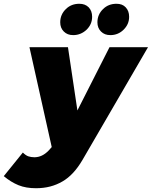

<svg xmlns="http://www.w3.org/2000/svg" viewBox="-113 -794 804 1017"><path d="M671 -544H467L297 -209L247 -544H43L161 -15L145 3C122 27 97 39 69 39C57 39 46 37 37 34C28 31 18 24 8 14L-93 139C-68 160 -42 176 -15 187C12 198 43 203 78 203C131 203 177 191 218 167C258 144 293 106 324 53ZM357 -755C344 -768 328 -774 307 -774C279 -774 255 -765 236 -746C216 -727 206 -703 206 -676C206 -656 212 -640 225 -627C238 -614 254 -608 275 -608C302 -608 326 -618 346 -637C365 -656 375 -678 375 -705C375 -726 369 -742 357 -755ZM553 -755C541 -768 525 -774 504 -774C476 -774 452 -765 433 -746C413 -727 403 -703 403 -676C403 -656 409 -640 422 -627C435 -614 451 -608 472 -608C499 -608 523 -618 542 -637C561 -656 571 -678 571 -705C571 -726 565 -742 553 -755Z"/></svg>

Font: Argentum Sans ExtraBold
Style: Italic
Weight: 800
Italic angle: -11.3°
Designer: Julieta Ulanovsky
Foundry: Julieta Ulanovsky
Version: Version 5.001;February 15, 2019;FontCreator 11.5.0.2425 64-b